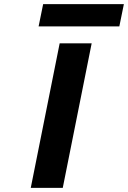

<svg xmlns="http://www.w3.org/2000/svg" viewBox="-20 -910 620 930"><path d="M269 -700H424L284 0H129ZM189 -890H580L558 -782H167Z"/></svg>

Font: Albert Sans ExtraBold
Style: Italic
Weight: 800
Italic angle: -11.25°
Designer: Andreas Rasmussen
Foundry: a.Foundry
Version: Version 1.025